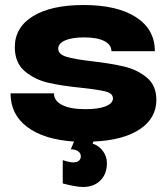

<svg xmlns="http://www.w3.org/2000/svg" viewBox="-20 -552 665 765"><path d="M597 -348H424Q424 -374 395.5 -388.5Q367 -403 316 -403Q267 -403 239.5 -391Q212 -379 212 -358Q212 -336 244 -326Q276 -316 346 -308Q424 -299 476 -286.5Q528 -274 565.5 -242.5Q603 -211 603 -154Q603 -81 537 -37Q471 7 352 12L349 20Q375 29 390.5 50.5Q406 72 406 98Q406 141 380 167Q354 193 311 193Q283 193 230 179V86Q257 95 272 95Q286 95 294 88.5Q302 82 302 71Q302 58 291 50.5Q280 43 262 43L275 12Q155 4 88.5 -46Q22 -96 22 -180H195Q195 -150 228 -133.5Q261 -117 320 -117Q372 -117 401 -128.5Q430 -140 430 -160Q430 -180 400.5 -187.5Q371 -195 306 -202Q225 -210 171.5 -222.5Q118 -235 78.5 -268.5Q39 -302 39 -364Q39 -443 111.5 -487.5Q184 -532 313 -532Q447 -532 522 -483.5Q597 -435 597 -348Z"/></svg>

Font: Non Bureau Extended
Style: Bold
Weight: 700
Width: 7
Designer: Jona Saucedo
Foundry: Non Foundry
Version: Version 1.000; ttfautohint (v1.8.4)